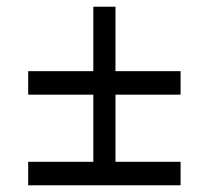

<svg xmlns="http://www.w3.org/2000/svg" viewBox="-20 -552 622 572"><path d="M324 -270V-70H518V0H64V-70H258V-270H64V-340H258V-532H324V-340H518V-270Z"/></svg>

Font: Rhodium Libre
Style: Regular
Weight: 400
Designer: James Puckett
Foundry: Dunwich Type Founders
Version: Version 1.001; ttfautohint (v1.3)